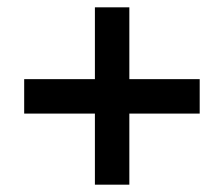

<svg xmlns="http://www.w3.org/2000/svg" viewBox="-20 -699 612 524"><path d="M239 -195H333V-389H525V-483H333V-679H239V-483H46V-389H239Z"/></svg>

Font: Noto Sans Kannada UI SemiBold
Style: Regular
Weight: 600
Designer: Jelle Bosma - Monotype Design Team
Foundry: Monotype Imaging Inc.
Version: Version 2.005